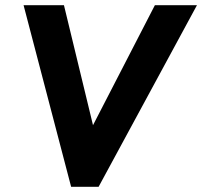

<svg xmlns="http://www.w3.org/2000/svg" viewBox="-20 -717 776 737"><path d="M253 0H358.5L736 -697H574.5L337 -236.5L225.5 -697H70.5Z"/></svg>

Font: HK Grotesk ExtraBold
Style: Italic
Weight: 800
Italic angle: -16°
Designer: Alfredo Marco Pradil
Foundry: Hanken Design Co.
Version: Version 3.001;FEAKit 1.0